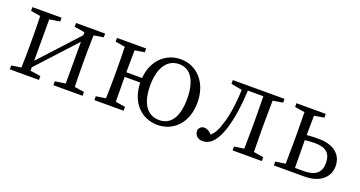

<svg xmlns="http://www.w3.org/2000/svg" viewBox="-36 -1002 2792 1491"><g transform="rotate(20 1359.5 -257.0)"><path d="M650 -483V-514H409V-483L495 -469V-444L204 -127V-469L290 -483V-514H49V-483L129 -470C131 -415 132 -339 132 -286V-228C132 -176 131 -100 129 -44L49 -32V0H290V-32L204 -45V-73L495 -390V-45L409 -32V0H650V-32L570 -44C568 -100 567 -176 567 -228V-286C567 -338 568 -415 570 -470Z M1273 -26C1171 -26 1116 -111 1116 -255C1116 -400 1173 -488 1273 -488C1372 -488 1422 -396 1422 -255C1422 -115 1374 -26 1273 -26ZM907 -288C907 -342 908 -416 909 -470L989 -483V-514H748V-483L828 -470C830 -415 831 -339 831 -286V-228C831 -176 830 -99 828 -44L748 -32V0H989V-32L909 -45C908 -99 907 -178 907 -250H1036C1039 -82 1144 14 1272 14C1402 14 1507 -85 1507 -255C1507 -425 1401 -528 1272 -528C1150 -528 1049 -438 1037 -288Z M2132 -483V-514H1705V-483L1796 -466C1792 -349 1776 -241 1750 -168C1734 -114 1716 -83 1688 -57C1668 -78 1649 -91 1623 -91C1601 -91 1588 -78 1578 -57C1578 -11 1604 12 1647 12C1698 12 1753 -24 1793 -151C1819 -233 1837 -349 1843 -477H1971C1972 -422 1973 -341 1973 -286V-228C1973 -176 1972 -100 1971 -44L1890 -32V0H2132V-32L2050 -45C2049 -100 2048 -176 2048 -228V-286C2048 -338 2049 -414 2050 -469Z M2392 -38C2391 -94 2390 -174 2390 -228V-267C2417 -270 2445 -272 2469 -272C2566 -272 2605 -235 2605 -153C2605 -75 2557 -38 2466 -38ZM2473 -483V-514H2231V-483L2313 -470C2314 -415 2315 -339 2315 -286V-228C2315 -176 2314 -100 2313 -44L2231 -32V0H2482C2617 0 2684 -70 2684 -157C2684 -246 2622 -313 2488 -313C2458 -313 2423 -312 2390 -309C2390 -359 2391 -422 2392 -469Z"/></g></svg>

Font: Source Han Serif
Style: Regular
Weight: 400
Designer: Ryoko NISHIZUKA 西塚涼子 (kana & ideographs); Frank Grießhammer (Latin, Greek & Cyrillic); Wenlong ZHANG 张文龙 (bopomofo); San
Foundry: Adobe Systems Incorporated
Version: Version 1.001;PS 1.001;hotconv 16.6.54;makeotf.lib2.5.65590